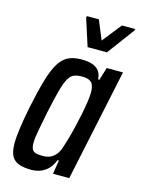

<svg xmlns="http://www.w3.org/2000/svg" viewBox="-110 -772 620 844"><g transform="rotate(15 199.5 -350.0)"><path d="M117 8Q82 8 59.5 -0.5Q37 -9 26.5 -29Q16 -49 16 -86Q16 -116 22 -157.5Q28 -199 39 -255Q55 -332 70 -383.5Q85 -435 103 -464.5Q121 -494 145.5 -506Q170 -518 205 -518Q234 -518 254 -511.5Q274 -505 285.5 -490.5Q297 -476 298 -452H304L322 -510H396L288 0H214L224 -63H218Q206 -33 188.5 -18Q171 -3 153 2.5Q135 8 117 8ZM149 -64Q169 -64 183 -70Q197 -76 208.5 -89.5Q220 -103 227 -125Q232 -140 239.5 -165.5Q247 -191 254.5 -222.5Q262 -254 268.5 -285.5Q275 -317 279 -344.5Q283 -372 283 -388Q283 -420 270.5 -433Q258 -446 229 -446Q207 -446 192 -440.5Q177 -435 166 -416Q155 -397 144.5 -359Q134 -321 120 -255Q109 -199 102.5 -164.5Q96 -130 96 -110Q96 -90 101.5 -80Q107 -70 119 -67Q131 -64 149 -64ZM217 -577 177 -701 179 -708H233L269 -621L338 -708H399L397 -701L305 -577Z"/></g></svg>

Font: Saira ExtraCondensed Medium
Style: Italic
Weight: 500
Width: 2
Italic angle: -12°
Designer: Hector Gatti with collaboration of the Omnibus-Type team
Foundry: Omnibus-Type
Version: Version 1.101